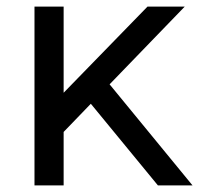

<svg xmlns="http://www.w3.org/2000/svg" viewBox="-20 -559 601 579"><path d="M171.9 -161.1V0H84V-539.1H171.9V-279.3L424.8 -539.1H537.1L310.5 -304.7L560.5 0H456.1L253.9 -246.1Z"/></svg>

Font: Min Sans
Style: Regular
Weight: 400
Designer: Jinseong-Kim, NotoSansCJK, Nunito
Foundry: Jinseong-Kim
Version: Version 1.400;Glyphs 3.1.2 (3151)